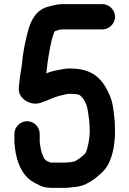

<svg xmlns="http://www.w3.org/2000/svg" viewBox="-20 -759 628 933"><path d="M477 -739H283C257 -739 232.7 -731.2 212 -726C155.1 -710.2 128.8 -660.3 114 -601C102.8 -556.1 90 -498.8 87 -448C83.3 -420.2 77.1 -392.9 75 -366C72.6 -344.1 67.7 -321.3 76 -302C89.5 -270.4 135.7 -244.4 179 -260C210.6 -269.5 242.1 -288.4 280 -296C295.9 -300.3 305.2 -303 323 -303C336.4 -303 351 -301.9 361 -299C365.6 -299 369.6 -295.4 372 -293C388.9 -276.1 401.2 -254 406 -225C411.7 -192.8 416 -158.8 416 -122C416 -83.7 406.7 -37.4 395 -14C392.3 -12 388 -8 382 -2C366.9 11.7 357.8 16.5 342 26H339C326 29.2 308.7 31 294 31H225C221.7 29 215.7 26.3 207 23C203.9 21.4 198 15 195 12C190.7 3.4 187.8 -4.2 184 -13L180 -27C178.4 -32.5 173 -63.6 173 -70V-108C173 -142.1 145.5 -170 111.5 -170C77.5 -170 50 -142.1 50 -108V-67C55.4 8.6 74.9 68.1 117 108C136.3 125.4 156.5 133.8 179 145C195.7 151.9 216.2 154 238 154H296C310.3 154 325.7 151.7 339 150C371.5 148 393.3 139 415 126L437 112C451.1 101.7 480.8 75.5 491.5 62C522.6 22.7 539 -47.6 539 -121C539 -135 538.7 -149 538 -163C533.9 -206.4 529.7 -254.7 516 -289C483 -369.2 436.5 -426 324 -426C310.7 -426.7 297.7 -425.7 285 -423C258.7 -417.7 229.4 -414.2 205 -402L209 -436C209.7 -445.3 211 -455.3 213 -466C219.7 -508.7 226.8 -556.6 240 -593C241.3 -597.5 243.4 -604.4 247 -608C259 -611 268.4 -616 283 -616H477C510.3 -616 539 -644 539 -677.5C539 -711 510.3 -739 477 -739Z"/></svg>

Font: Smoothie
Style: Regular
Weight: 400
Foundry: Cannot Into Space Fonts
Version: Version 0.8